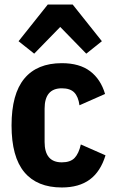

<svg xmlns="http://www.w3.org/2000/svg" viewBox="-20 -816 508 848"><path d="M253 12Q144 12 87.5 -55.5Q31 -123 31 -262Q31 -401 87.5 -469Q144 -537 253 -537Q331 -537 378 -501.5Q425 -466 444 -401L331 -351Q326 -389 308 -407.5Q290 -426 253 -426Q215 -426 196 -403.5Q177 -381 177 -336V-189Q177 -144 196 -121.5Q215 -99 253 -99Q291 -99 309.5 -118.5Q328 -138 337 -178L446 -130Q424 -58 376.5 -23Q329 12 253 12ZM191 -796H301L430 -634L361 -579L246 -697L131 -579L62 -634Z"/></svg>

Font: IBM Plex Sans Condensed
Style: Bold
Weight: 700
Width: 3
Designer: Mike Abbink, Paul van der Laan, Pieter van Rosmalen
Foundry: Bold Monday
Version: Version 3.201